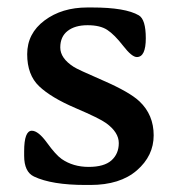

<svg xmlns="http://www.w3.org/2000/svg" viewBox="-20 -496 479 524"><path d="M226.6 8.8H213.4Q121.1 8.8 72.8 -14.2Q45.9 -26.9 45.9 -70.8V-83Q45.9 -139.2 66.9 -139.2Q84.5 -139.2 108.4 -106.2Q132.3 -73.2 148.4 -62Q179.7 -40.5 221.9 -40.5Q264.2 -40.5 284.2 -58.3Q304.2 -76.2 304.2 -105.5Q304.2 -134.8 270 -159.7Q252 -172.9 185.8 -201.2Q119.6 -229.5 86.9 -260.5Q54.2 -291.5 54.2 -348.1Q54.2 -404.8 101.6 -440.2Q148.9 -475.6 218.3 -475.6H231.4Q322.3 -475.6 358.9 -454.1Q377.9 -442.9 377.9 -391.6Q377.9 -340.3 353.5 -340.3Q339.8 -340.3 316.2 -370.8Q292.5 -401.4 272.9 -414.3Q253.4 -427.2 219 -427.2Q184.6 -427.2 164.6 -411.6Q144.5 -396 144.5 -366.5Q144.5 -336.9 181.2 -313.5Q190.4 -307.1 262.2 -275.9Q334 -244.6 360.8 -219.2Q399.4 -182.6 399.4 -126.7Q399.4 -70.8 353.5 -31Q307.6 8.8 226.6 8.8Z"/></svg>

Font: Averia Serif Libre
Style: Regular
Weight: 400
Version: Version 1.002